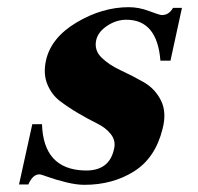

<svg xmlns="http://www.w3.org/2000/svg" viewBox="-20 -501 551 535"><path d="M487 -479 455 -332H427Q418 -446 332 -446Q304 -446 278.5 -429Q253 -412 248 -389Q242 -361 263 -340.5Q284 -320 316.5 -305Q349 -290 380.5 -272Q412 -254 428.5 -221Q445 -188 433 -142Q413 -61 353.5 -23.5Q294 14 215 14Q193 14 164.5 7Q136 0 115 -7.5Q94 -15 92 -15Q72 -17 59 13H33L70 -155H97Q101 -30 214 -26Q285 -23 298 -87Q303 -109 289 -127Q275 -145 250.5 -157Q226 -169 198 -185.5Q170 -202 147 -219.5Q124 -237 112 -266Q100 -295 108 -332Q122 -396 193.5 -438.5Q265 -481 339 -481Q367 -481 396 -470Q425 -459 431 -459Q451 -459 462 -479Z"/></svg>

Font: GFS Artemisia
Style: Bold Italic
Weight: 700
Italic angle: -12°
Designer: Designed by Takis Katsoulidis and George D. Matthiopoulos.
Foundry: Designed by Takis Katsoulidis and George D. Matthiopoulos.
Version: Version 1.0